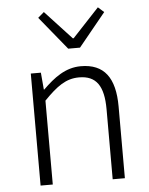

<svg xmlns="http://www.w3.org/2000/svg" viewBox="-56 -864 705 910"><g transform="rotate(-5 296.5 -409.0)"><path d="M100 0H158V-399C220 -463 264 -495 326 -495C408 -495 443 -444 443 -333V0H501V-341C501 -478 450 -547 339 -547C266 -547 211 -505 157 -452H155L148 -533H100ZM287 -635H343L472 -793L444 -818L317 -682H313L187 -818L158 -793Z"/></g></svg>

Font: Noto Sans JP Light
Style: Regular
Weight: 300
Designer: Ryoko NISHIZUKA (kana & ideographs); Paul D. Hunt (Latin, Greek & Cyrillic); Wenlong ZHANG (bopomofo); Sandoll Communica
Foundry: Adobe Systems Incorporated
Version: Version 1.004;PS 1.004;hotconv 1.0.82;makeotf.lib2.5.63406